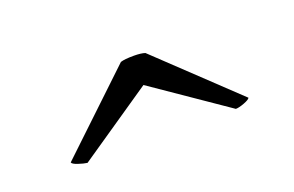

<svg xmlns="http://www.w3.org/2000/svg" viewBox="-40 -551 621 405"><g transform="rotate(-20 270.5 -348.5)"><path d="M71 -272 243 -435Q252 -438 273 -438Q289 -438 298 -435L470 -272Q468 -268 456 -263.5Q444 -259 437 -259L271 -373L104 -259Q96 -260 84 -264Q72 -268 71 -272Z"/></g></svg>

Font: Arima Madurai Medium
Style: Regular
Weight: 500
Designer: Joana Correia and Natanael Gama
Foundry: NDISCOVER
Version: Version 1.020